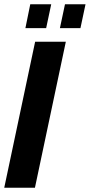

<svg xmlns="http://www.w3.org/2000/svg" viewBox="-25 -887 424 907"><path d="M141 -690H286L140 0H-5ZM118 -867H217L193 -754H95ZM282 -867H379L355 -754H258Z"/></svg>

Font: Decalotype
Style: Bold Italic
Weight: 700
Italic angle: -12°
Designer: Alfredo Marco Pradil
Foundry: Alfredo Marco Pradil
Version: Version 1.0